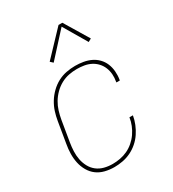

<svg xmlns="http://www.w3.org/2000/svg" viewBox="-182 -848 865 958"><g transform="rotate(-30 250.0 -369.0)"><path d="M194 8Q166 8 140 1.5Q114 -5 94 -20Q74 -35 61 -57.5Q48 -80 42.5 -105.5Q37 -131 37.5 -158.5Q38 -186 43 -213L63 -333Q67 -358 75 -383Q83 -408 97 -431Q111 -454 131 -473.5Q151 -493 174.5 -505.5Q198 -518 224 -523Q250 -528 275 -528Q299 -528 322 -524Q345 -520 365 -510.5Q385 -501 400.5 -485Q416 -469 424.5 -448.5Q433 -428 435 -404.5Q437 -381 433 -357Q433 -356 432.5 -355Q432 -354 432 -353H413Q413 -354 413 -355Q413 -356 413 -357Q417 -378 415.5 -398.5Q414 -419 406.5 -437.5Q399 -456 385.5 -470.5Q372 -485 354.5 -494Q337 -503 316.5 -506.5Q296 -510 275 -510Q252 -510 228.5 -505.5Q205 -501 183 -489Q161 -477 143 -459Q125 -441 112.5 -420Q100 -399 93 -376Q86 -353 82 -330L62 -210Q58 -186 57 -161.5Q56 -137 60.5 -114Q65 -91 76 -70.5Q87 -50 105 -36Q123 -22 146 -16Q169 -10 194 -10Q215 -10 237 -14Q259 -18 279.5 -27.5Q300 -37 318 -52.5Q336 -68 349 -87Q362 -106 370.5 -127Q379 -148 382 -170H402Q398 -146 388.5 -122.5Q379 -99 365 -78Q351 -57 331.5 -40Q312 -23 289 -12Q266 -1 241.5 3.5Q217 8 194 8ZM191 -595 176 -609 306 -746H328L412 -607L394 -597L315 -731Z"/></g></svg>

Font: Iosevka SS04 Thin Oblique
Style: Regular
Weight: 100
Italic angle: -9°
Monospace: yes
Designer: Belleve Invis
Foundry: Belleve Invis
Version: Version 19.0.0; ttfautohint (v1.8.4)